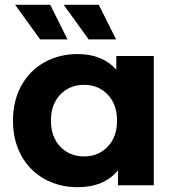

<svg xmlns="http://www.w3.org/2000/svg" viewBox="-20 -771 732 799"><path d="M620 -538V0H471V-62Q413 8 303 8Q227 8 165.5 -26Q104 -60 69 -123Q34 -186 34 -269Q34 -352 69 -415Q104 -478 165.5 -512Q227 -546 303 -546Q406 -546 464 -481V-538ZM467 -269Q467 -337 428 -377.5Q389 -418 330 -418Q270 -418 231 -377.5Q192 -337 192 -269Q192 -201 231 -160.5Q270 -120 330 -120Q389 -120 428 -160.5Q467 -201 467 -269ZM43 -751H189L261 -607H147ZM245 -751H391L463 -607H349Z"/></svg>

Font: Idrija
Style: Bold
Weight: 700
Designer: Julieta Ulanovsky
Foundry: Julieta Ulanovsky
Version: Version 7.200